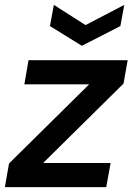

<svg xmlns="http://www.w3.org/2000/svg" viewBox="-30 -768 548 788"><path d="M-10 0 7 -97 336 -422H70L87 -521H494L477 -425L147 -99H424L406 0ZM480 -748 464 -661 306 -580 175 -661 191 -748 321 -665Z"/></svg>

Font: DM Sans 10pt SemiBold
Style: Italic
Weight: 600
Italic angle: -10°
Version: Version 4.004;gftools[0.9.30]